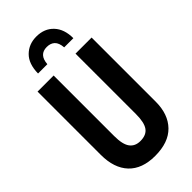

<svg xmlns="http://www.w3.org/2000/svg" viewBox="-290 -1004 1080 1080"><g transform="rotate(-45 250.0 -464.0)"><path d="M247 10Q144 10 89.5 -47.5Q35 -105 35 -211V-714H163V-232Q163 -166 184.5 -137Q206 -108 248 -108Q295 -108 316 -137Q337 -166 337 -233V-714H465V-204Q465 -104 409.5 -47Q354 10 247 10ZM249 -938Q313 -938 351.5 -897Q390 -856 390 -784H317Q314 -822 296.5 -838.5Q279 -855 249 -855Q188 -855 183 -784H109Q110 -860 149.5 -899Q189 -938 249 -938Z"/></g></svg>

Font: Noto Sans Mono ExtraCondensed
Style: Bold
Weight: 700
Width: 2
Designer: Monotype Design Team
Foundry: Monotype Imaging Inc.
Version: Version 2.014